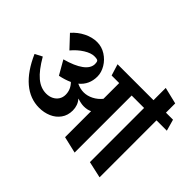

<svg xmlns="http://www.w3.org/2000/svg" viewBox="-143 -973 1297 1297"><g transform="rotate(45 505.0 -325.0)"><path d="M1009.8 -497.6H911.1V46.4L792.5 20V-497.6H783.7H673.8V47.4L554.7 19.5V-229Q541.5 -222.7 527.6 -219.7Q513.7 -216.8 496.1 -216.8Q470.7 -216.8 434.1 -229Q464.4 -192.9 464.4 -145Q464.4 -98.1 440.2 -64.5Q416 -30.8 376.2 -13.7Q336.4 3.4 290 3.4Q203.1 3.4 132.6 -56.4Q62 -116.2 11.2 -232.4L63 -259.3Q111.8 -174.8 157.7 -136.5Q203.6 -98.1 255.9 -98.1Q284.7 -98.1 307.1 -109.4Q329.6 -120.6 342.3 -140.6Q355 -160.6 355 -186Q355 -235.4 318.8 -272Q280.3 -254.4 231.9 -244.6L174.8 -344.2Q259.3 -367.2 303.7 -399.9Q348.1 -432.6 348.6 -473.1Q348.6 -492.7 342.3 -500Q336.4 -507.3 308.6 -507.3Q276.9 -507.3 236.1 -481.9Q195.3 -456.5 161.1 -415.5L79.6 -502.4Q114.7 -542.5 161.1 -565.4Q207.5 -588.4 253.9 -588.4Q298.3 -588.4 336.4 -564.2Q374.5 -540 397.2 -502Q419.9 -463.9 419.9 -424.8Q419.9 -346.7 362.3 -299.3Q396 -283.2 429.2 -283.2Q463.4 -283.2 497.1 -300.3Q530.8 -317.4 554.7 -347.2V-497.6H482.4L457 -579.6H800.3V-696.8L919.4 -668V-579.6H986.8Z"/></g></svg>

Font: Vesper Libre
Style: Bold
Weight: 700
Designer: Robert Keller & Kimya Gandhi
Foundry: Mota Italic
Version: Version 1.058